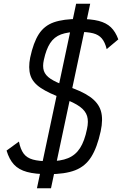

<svg xmlns="http://www.w3.org/2000/svg" viewBox="-20 -915 651 1024"><path d="M238 14Q168 14 124 2Q80 -10 54.5 -37.5Q29 -65 15 -112L81 -160Q89 -119 106 -96Q123 -73 155.5 -64Q188 -55 240 -55Q303 -55 343 -71.5Q383 -88 407 -125.5Q431 -163 444 -227Q453 -268 444.5 -296Q436 -324 406 -346Q376 -368 319 -389Q241 -417 197.5 -446Q154 -475 142 -514Q130 -553 141 -608Q158 -688 187 -733Q216 -778 267 -796Q318 -814 401 -814Q466 -814 506.5 -803.5Q547 -793 571.5 -769.5Q596 -746 611 -705L549 -653Q540 -690 523 -710Q506 -730 476.5 -737.5Q447 -745 399 -745Q342 -745 305.5 -731.5Q269 -718 247.5 -685Q226 -652 214 -596Q206 -561 214 -537Q222 -513 250 -494.5Q278 -476 329 -458Q414 -431 459.5 -399Q505 -367 518 -323.5Q531 -280 517 -215Q498 -128 466.5 -78Q435 -28 381 -7Q327 14 238 14ZM177 89 386 -895H461L252 89Z"/></svg>

Font: Victor Mono
Style: Italic
Weight: 400
Italic angle: -12°
Monospace: yes
Designer: Rune Bjørnerås
Version: Version 1.561;gftools[0.9.30]